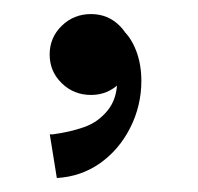

<svg xmlns="http://www.w3.org/2000/svg" viewBox="-20 -135 281 273"><path d="M109.4 0Q84.8 0 67.7 -16.8Q50.6 -33.5 50.6 -57.5Q50.6 -81.5 67.7 -98.2Q84.8 -115 109.4 -115Q133.4 -115 150.1 -98.4Q166.9 -81.9 166.9 -57.5Q166.9 -33.5 150.1 -16.8Q133.4 0 109.4 0ZM50.8 56 54.6 56.1Q79.4 52.8 99.4 45.8Q119.4 38.9 133 22.1Q146.6 5.4 146.6 -20.4Q146.6 -30.8 142.6 -37.2Q138.6 -43.6 130.6 -50.6Q120.8 -57.2 116.1 -61.1L136.4 -102.6Q157.2 -95.9 169.1 -72.9Q181 -49.9 181 -20.2Q181 15.4 165.1 46.8Q149.2 78.1 122.1 97.2Q94.9 116.2 60.8 118.1Z"/></svg>

Font: Space Cowgirl
Style: Regular
Weight: 400
Designer: Valery Marier
Foundry: Valery Marier
Version: Version 1.000